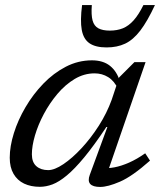

<svg xmlns="http://www.w3.org/2000/svg" viewBox="-20 -729 632 759"><path d="M335 -38 404.5 -227H400.5Q351.5 -153.5 313.2 -107.2Q275 -61 244.2 -35.5Q213.5 -10 187.8 -0.2Q162 9.5 137.5 9.5Q102 9.5 75.2 -3.2Q48.5 -16 33.5 -41.8Q18.5 -67.5 18.5 -105.5Q18.5 -150.5 34.8 -202.5Q51 -254.5 80.8 -305.2Q110.5 -356 151 -398Q191.5 -440 240.2 -465.2Q289 -490.5 343.5 -490.5Q387.5 -490.5 414.8 -468.8Q442 -447 454.5 -406.5L447 -377Q431.5 -409.5 407.5 -424.2Q383.5 -439 354 -439Q312.5 -439 275.2 -416.8Q238 -394.5 207 -357.8Q176 -321 153.2 -278.2Q130.5 -235.5 118.2 -193.5Q106 -151.5 106 -119Q106 -87.5 123.8 -72Q141.5 -56.5 170.5 -56.5Q195.5 -56.5 230.5 -80Q265.5 -103.5 302.2 -143Q339 -182.5 370.8 -232.2Q402.5 -282 421.5 -334.5L451 -423L511.5 -483.5H555.5L401.5 -37L384 -65Q405.5 -62.5 432.2 -67.5Q459 -72.5 490.2 -86.2Q521.5 -100 554 -123L573 -94Q502.5 -31.5 454.2 -10.8Q406 10 376 10Q347 10 336.5 -2Q326 -14 335 -38ZM414 -608Q443 -608 465.8 -617.2Q488.5 -626.5 508.2 -648.5Q528 -670.5 547 -709H592.5Q562.5 -644.5 534.5 -608Q506.5 -571.5 474.8 -556.5Q443 -541.5 401.5 -541.5Q358 -541.5 334 -557.8Q310 -574 303.2 -610.8Q296.5 -647.5 304.5 -709H343Q340 -670 346 -648Q352 -626 369 -617Q386 -608 414 -608Z"/></svg>

Font: Newsreader 10pt
Style: Italic
Weight: 400
Italic angle: -17°
Version: Version 1.003